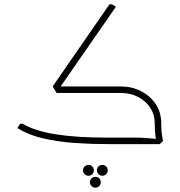

<svg xmlns="http://www.w3.org/2000/svg" viewBox="-20 -665 832 886"><path d="M248 -249 223 -266 485 -645H497L515 -634ZM473 0Q398 0 321.5 -5.5Q245 -11 177 -27Q109 -43 60 -74L73 -94H84Q140 -61 235.5 -45.5Q331 -30 473 -30H505V0ZM505 0V-30H601Q626 -30 650.5 -28.5Q675 -27 691 -25Q707 -23 707 -23V0ZM694 -97Q694 -136 673.5 -167.5Q653 -199 617.5 -217.5Q582 -236 538 -236H472V-247L474 -266H538Q589 -266 631.5 -244Q674 -222 699 -184Q724 -146 724 -97ZM703 0Q701 -13 697.5 -36Q694 -59 694 -97H724Q724 -64 727 -45Q730 -26 732 -14L717 0ZM241 -236 223 -266H536V-236ZM388 146Q378 146 370.5 138.5Q363 131 363 121Q363 110 370.5 103Q378 96 388 96Q399 96 406 103Q413 110 413 121Q413 131 406 138.5Q399 146 388 146ZM452 146Q442 146 434.5 138.5Q427 131 427 121Q427 110 434.5 103Q442 96 452 96Q463 96 470 103Q477 110 477 121Q477 131 470 138.5Q463 146 452 146ZM420 201Q410 201 402.5 193.5Q395 186 395 176Q395 165 402.5 158Q410 151 420 151Q431 151 438 158Q445 165 445 176Q445 186 438 193.5Q431 201 420 201Z"/></svg>

Font: Fustat ExtraLight
Style: Regular
Weight: 250
Designer: Mohamed Gaber, Khaled Hosny, Laura Garcia Mut
Foundry: Kief Type Foundry, Alif Type Foundry, Hard Type Foundry
Version: Version 1.007